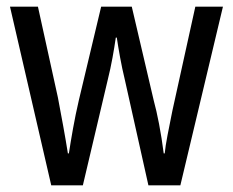

<svg xmlns="http://www.w3.org/2000/svg" viewBox="-20 -557 699 577"><path d="M355 -318Q347 -351 341 -384Q335 -417 331 -444H328Q324 -416 318 -383Q312 -350 304 -318L229 0H134L10 -537H94L154 -264Q162 -222 170 -178Q178 -134 184 -96H187Q192 -129 199.5 -171Q207 -213 217 -256L284 -537H376L442 -255Q450 -226 458 -184.5Q466 -143 472 -96H475Q477 -117 483.5 -151Q490 -185 498 -224L567 -537H650L522 0H426Z"/></svg>

Font: Noto Sans Devanagari Condensed
Style: Regular
Weight: 400
Width: 3
Designer: Jelle Bosma - Monotype Design Team
Foundry: Monotype Imaging Inc.
Version: Version 2.004; ttfautohint (v1.8.4.7-5d5b)